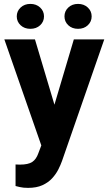

<svg xmlns="http://www.w3.org/2000/svg" viewBox="-20 -725 542 959"><path d="M348.8 -528.3H500.8L289.7 79.2Q282.7 99 270.9 122.2Q259.1 145.3 239.9 166.1Q220.7 186.9 191.6 200.1Q162.4 213.4 120.4 213.4Q107.5 213.4 97.6 212.4Q87.6 211.3 78.3 209.2Q69 207 57.7 204.1V96.5Q62.8 96.7 68.7 96.9Q74.6 97.2 79.5 97.2Q121.3 97.2 141.2 83.8Q161 70.5 171.3 41L209.8 -60.3ZM267.1 -151.1 287.3 4.8 190.8 14.1 1.7 -528.3H154.6ZM369.8 -581Q340.2 -581 321.1 -598.9Q302 -616.9 302 -643.2Q302 -669.3 321.1 -687.4Q340.2 -705.5 369.8 -705.5Q399.4 -705.5 418.6 -687.4Q437.8 -669.3 437.8 -643.2Q437.8 -616.9 418.6 -598.9Q399.4 -581 369.8 -581ZM131.7 -581Q102.1 -581 82.9 -598.9Q63.7 -616.9 63.7 -643.2Q63.7 -669.3 82.9 -687.4Q102.1 -705.5 131.7 -705.5Q161.3 -705.5 180.6 -687.4Q199.8 -669.3 199.8 -643.2Q199.8 -616.9 180.6 -598.9Q161.3 -581 131.7 -581Z"/></svg>

Font: Heebo
Style: Regular
Weight: 400
Designer: Oded Ezer
Foundry: Ezer Type House
Version: Version 3.100